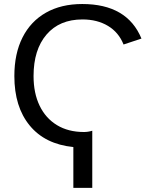

<svg xmlns="http://www.w3.org/2000/svg" viewBox="-20 -718 762 947"><path d="M435.1 -73.2V208.5H341.8V7.3Q202.1 -6.8 126.5 -98.9Q50.8 -190.9 50.8 -342.8Q50.8 -453.6 91.1 -533.2Q131.3 -612.8 206.5 -655.5Q281.7 -698.2 385.7 -698.2Q607.4 -698.2 677.7 -527.8L589.4 -498.5Q565.4 -558.6 512.5 -590.3Q459.5 -622.1 386.7 -622.1Q273.4 -622.1 209.5 -547.6Q145.5 -473.1 145.5 -342.8Q145.5 -258.8 175.3 -196.8Q205.1 -134.8 261 -100.8Q316.9 -66.9 394 -66.9Q414.6 -66.9 435.1 -73.2Z"/></svg>

Font: Arimo Nerd Font
Style: Regular
Weight: 400
Designer: Steve Matteson
Foundry: Monotype Imaging Inc.
Version: Version 1.33;Nerd Fonts 3.2.1